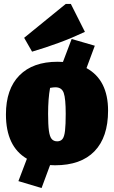

<svg xmlns="http://www.w3.org/2000/svg" viewBox="-20 -821 576 970"><path d="M258 14Q245 14 233 13L190 129L73 94L116 -19Q10 -81 10 -243Q10 -371 78 -440Q146 -509 271 -509Q285 -509 298 -508L342 -624L459 -590L417 -477Q526 -417 526 -262Q526 -128 457.5 -57Q389 14 258 14ZM269 -107Q286 -107 295.5 -118.5Q305 -130 308.5 -160.5Q312 -191 312 -246Q312 -323 302 -351.5Q292 -380 260 -380Q250 -380 233 -377Q223 -323 223 -246Q223 -191 227 -161Q231 -131 241 -119Q251 -107 269 -107ZM142 -560 102 -630 312 -801H338L409 -660Q343 -629 276.5 -604.5Q210 -580 142 -560Z"/></svg>

Font: Piazzolla Black
Style: Regular
Weight: 900
Designer: Juan Pablo del Peral
Foundry: Huerta Tipografica
Version: Version 1.330